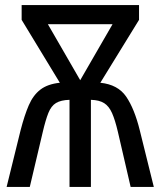

<svg xmlns="http://www.w3.org/2000/svg" viewBox="-20 -734 630 754"><path d="M526 -714V-656L374 -409Q443 -402 475.5 -354.5Q508 -307 529 -222L584 0H493L443 -216Q432 -263 420 -290Q408 -317 389 -329Q370 -341 337 -342V0H253V-342Q219 -341 200 -329.5Q181 -318 170 -290.5Q159 -263 148 -216L97 0H6L61 -223Q76 -281 93 -320.5Q110 -360 138.5 -382Q167 -404 215 -409L65 -656V-714ZM422 -639H168L295 -419Z"/></svg>

Font: Avrile Sans Condensed
Style: Regular
Weight: 400
Width: 3
Designer: Monotype Design Team
Foundry: Monotype Imaging Inc.
Version: Version 2.001;September 10, 2019;FontCreator 11.5.0.2425 64-